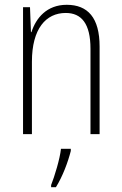

<svg xmlns="http://www.w3.org/2000/svg" viewBox="-20 -625 507 800"><path d="M258 -605C175 -605 130 -550 111 -491H109L105 -595H76V-66H113V-368C113 -505 171 -571 254 -571C319 -571 357 -527 357 -422V-66H395V-431C395 -551 346 -605 258 -605ZM275 4V-5H234C230 36 207 111 193 146V155H213C241 110 263 51 275 4Z"/></svg>

Font: Noto Sans Malayalam UI Condensed ExtraLight
Style: Regular
Weight: 200
Width: 3
Designer: Jelle Bosma - Monotype Design Team
Foundry: Monotype Imaging Inc.
Version: Version 2.104